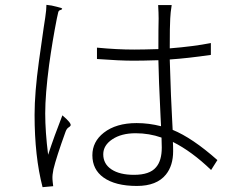

<svg xmlns="http://www.w3.org/2000/svg" viewBox="-20 -765 980 794"><path d="M156 9Q123 -118 123 -290Q123 -381 141 -512Q148 -565 161 -653Q165 -681 167 -692Q172 -725 172 -745Q194 -743 215 -737Q238 -732 237 -728.5Q236 -725 231 -724Q223 -722 221 -715Q218 -702 215 -688Q197 -597 183 -496Q167 -374 167 -296Q167 -220 179 -125Q205 -204 238 -288Q276 -256 272 -246Q270 -242 265 -239Q256 -234 251 -220Q213 -115 201 -65Q196 -41 197 -24Q197 -20 198 -12Q199 1 200 5ZM546 4Q457 4 408 -31Q362 -64 362 -123Q362 -179 409 -216Q460 -256 545 -256Q596 -256 646 -243Q645 -255 644 -282Q636 -446 635 -516Q569 -514 533 -514Q474 -514 381 -521V-568Q463 -560 535 -560Q571 -560 635 -562Q635 -657 636 -688Q636 -712 634 -744H690Q685 -713 684 -689Q682 -659 682 -565Q781 -573 852 -587V-538Q756 -524 682 -519Q683 -472 687 -372Q688 -343 691 -288Q693 -247 694 -228Q775 -195 879 -103L853 -62Q773 -139 695 -178Q696 -165 696 -140Q696 -80 666 -43Q628 4 546 4ZM534 -42Q599 -42 625 -73Q649 -100 649 -155Q649 -180 648 -196Q597 -214 541 -214Q482 -214 444.5 -189Q407 -164 407 -127Q407 -87 441 -64.5Q475 -42 534 -42Z"/></svg>

Font: GenSekiGothic TW L
Style: Regular
Weight: 300
Version: Version 1.501;PS 1;hotconv 16.6.51;makeotf.lib2.5.65220